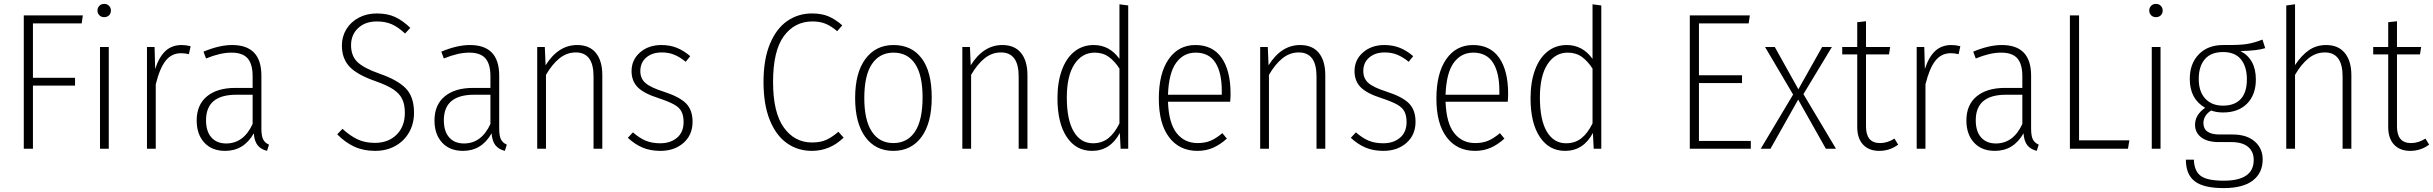

<svg xmlns="http://www.w3.org/2000/svg" viewBox="-20 -763 12482 985"><path d="M102 0V-684H405L399 -643H149V-364H365V-324H149V0Z M538 -522V0H493V-522ZM549 -709Q549 -694 539.5 -684.5Q530 -675 514 -675Q499 -675 489.5 -685Q480 -695 480 -709Q480 -723 489.5 -733Q499 -743 514 -743Q530 -743 539.5 -733Q549 -723 549 -709Z M958 -526 949 -485Q929 -490 909 -490Q860 -490 829.5 -451Q799 -412 779 -330V0H734V-522H773L776 -409Q796 -471 829 -501.5Q862 -532 912 -532Q934 -532 958 -526Z M1360 -21 1350 11Q1318 3 1301.5 -18Q1285 -39 1282 -79Q1231 11 1135 11Q1067 11 1028 -31.5Q989 -74 989 -145Q989 -225 1041.5 -268.5Q1094 -312 1187 -312H1276V-372Q1276 -434 1250.5 -463.5Q1225 -493 1167 -493Q1110 -493 1037 -463L1024 -498Q1105 -532 1171 -532Q1321 -532 1321 -375V-103Q1321 -66 1330 -48Q1339 -30 1360 -21ZM1276 -127V-277H1192Q1037 -277 1037 -146Q1037 -89 1064.5 -58Q1092 -27 1140 -27Q1230 -27 1276 -127Z M2085 -620 2058 -591Q2023 -624 1990 -638.5Q1957 -653 1913 -653Q1854 -653 1817.5 -619Q1781 -585 1781 -531Q1781 -477 1813 -445.5Q1845 -414 1927 -385Q2020 -353 2062 -309.5Q2104 -266 2104 -185Q2104 -129 2079 -84.5Q2054 -40 2008.5 -14.5Q1963 11 1904 11Q1844 11 1797 -11Q1750 -33 1710 -74L1737 -102Q1775 -67 1813.5 -48.5Q1852 -30 1903 -30Q1972 -30 2014.5 -72Q2057 -114 2057 -184Q2057 -227 2043 -255.5Q2029 -284 1997 -305Q1965 -326 1908 -346Q1813 -379 1773.5 -420.5Q1734 -462 1734 -530Q1734 -575 1756.5 -612.5Q1779 -650 1820 -672Q1861 -694 1913 -694Q1968 -694 2007.5 -675.5Q2047 -657 2085 -620Z M2580 -21 2570 11Q2538 3 2521.5 -18Q2505 -39 2502 -79Q2451 11 2355 11Q2287 11 2248 -31.5Q2209 -74 2209 -145Q2209 -225 2261.5 -268.5Q2314 -312 2407 -312H2496V-372Q2496 -434 2470.5 -463.5Q2445 -493 2387 -493Q2330 -493 2257 -463L2244 -498Q2325 -532 2391 -532Q2541 -532 2541 -375V-103Q2541 -66 2550 -48Q2559 -30 2580 -21ZM2496 -127V-277H2412Q2257 -277 2257 -146Q2257 -89 2284.5 -58Q2312 -27 2360 -27Q2450 -27 2496 -127Z M3070 -377V0H3025V-371Q3025 -494 2934 -494Q2888 -494 2850.5 -464Q2813 -434 2781 -379V0H2736V-522H2775L2779 -428Q2844 -532 2941 -532Q3004 -532 3037 -491.5Q3070 -451 3070 -377Z M3521 -475 3498 -446Q3467 -471 3438.5 -482.5Q3410 -494 3375 -494Q3326 -494 3295.5 -468Q3265 -442 3265 -398Q3265 -360 3291.5 -337Q3318 -314 3384 -293Q3465 -267 3499 -233Q3533 -199 3533 -138Q3533 -71 3486.5 -30Q3440 11 3368 11Q3315 11 3275 -6.5Q3235 -24 3201 -56L3227 -84Q3260 -55 3292 -41.5Q3324 -28 3367 -28Q3420 -28 3453.5 -56.5Q3487 -85 3487 -137Q3487 -170 3476 -191Q3465 -212 3438 -227Q3411 -242 3360 -259Q3284 -283 3252 -315Q3220 -347 3220 -398Q3220 -456 3263.5 -494Q3307 -532 3373 -532Q3416 -532 3451.5 -518Q3487 -504 3521 -475Z M4301 -633 4275 -603Q4243 -630 4214.5 -641.5Q4186 -653 4148 -653Q4057 -653 4001.5 -578Q3946 -503 3946 -342Q3946 -186 4001 -109Q4056 -32 4146 -32Q4190 -32 4220 -46Q4250 -60 4281 -87L4308 -57Q4238 11 4145 11Q4073 11 4017 -28.5Q3961 -68 3929 -147.5Q3897 -227 3897 -342Q3897 -459 3930 -538Q3963 -617 4019 -655.5Q4075 -694 4145 -694Q4195 -694 4230.5 -679Q4266 -664 4301 -633Z M4760 -263Q4760 -132 4707.5 -60.5Q4655 11 4563 11Q4471 11 4419 -60.5Q4367 -132 4367 -260Q4367 -390 4420 -461Q4473 -532 4564 -532Q4657 -532 4708.5 -463.5Q4760 -395 4760 -263ZM4414 -260Q4414 -146 4453 -87.5Q4492 -29 4563 -29Q4635 -29 4674 -87.5Q4713 -146 4713 -263Q4713 -378 4674.5 -435.5Q4636 -493 4564 -493Q4493 -493 4453.5 -435Q4414 -377 4414 -260Z M5251 -377V0H5206V-371Q5206 -494 5115 -494Q5069 -494 5031.5 -464Q4994 -434 4962 -379V0H4917V-522H4956L4960 -428Q5025 -532 5122 -532Q5185 -532 5218 -491.5Q5251 -451 5251 -377Z M5768 -735V0H5729L5725 -81Q5676 11 5582 11Q5500 11 5452.5 -60.5Q5405 -132 5405 -259Q5405 -341 5427.5 -403Q5450 -465 5492 -498.5Q5534 -532 5591 -532Q5672 -532 5723 -461V-741ZM5723 -130V-411Q5699 -449 5668.5 -471Q5638 -493 5596 -493Q5531 -493 5492 -433.5Q5453 -374 5453 -263Q5453 -148 5488.5 -88Q5524 -28 5587 -28Q5633 -28 5665.5 -53.5Q5698 -79 5723 -130Z M6291 -241H5972Q5976 -131 6016.5 -80Q6057 -29 6124 -29Q6162 -29 6190.5 -41Q6219 -53 6251 -80L6274 -52Q6240 -21 6203.5 -5Q6167 11 6123 11Q6031 11 5978 -58.5Q5925 -128 5925 -257Q5925 -387 5975.5 -459.5Q6026 -532 6113 -532Q6201 -532 6247 -466.5Q6293 -401 6293 -282Q6293 -261 6291 -241ZM6248 -297Q6248 -391 6215 -442Q6182 -493 6114 -493Q6052 -493 6014 -441Q5976 -389 5972 -277H6248Z M6779 -377V0H6734V-371Q6734 -494 6643 -494Q6597 -494 6559.5 -464Q6522 -434 6490 -379V0H6445V-522H6484L6488 -428Q6553 -532 6650 -532Q6713 -532 6746 -491.5Q6779 -451 6779 -377Z M7230 -475 7207 -446Q7176 -471 7147.5 -482.5Q7119 -494 7084 -494Q7035 -494 7004.5 -468Q6974 -442 6974 -398Q6974 -360 7000.5 -337Q7027 -314 7093 -293Q7174 -267 7208 -233Q7242 -199 7242 -138Q7242 -71 7195.5 -30Q7149 11 7077 11Q7024 11 6984 -6.5Q6944 -24 6910 -56L6936 -84Q6969 -55 7001 -41.5Q7033 -28 7076 -28Q7129 -28 7162.5 -56.5Q7196 -85 7196 -137Q7196 -170 7185 -191Q7174 -212 7147 -227Q7120 -242 7069 -259Q6993 -283 6961 -315Q6929 -347 6929 -398Q6929 -456 6972.5 -494Q7016 -532 7082 -532Q7125 -532 7160.5 -518Q7196 -504 7230 -475Z M7715 -241H7396Q7400 -131 7440.5 -80Q7481 -29 7548 -29Q7586 -29 7614.5 -41Q7643 -53 7675 -80L7698 -52Q7664 -21 7627.5 -5Q7591 11 7547 11Q7455 11 7402 -58.5Q7349 -128 7349 -257Q7349 -387 7399.5 -459.5Q7450 -532 7537 -532Q7625 -532 7671 -466.5Q7717 -401 7717 -282Q7717 -261 7715 -241ZM7672 -297Q7672 -391 7639 -442Q7606 -493 7538 -493Q7476 -493 7438 -441Q7400 -389 7396 -277H7672Z M8195 -735V0H8156L8152 -81Q8103 11 8009 11Q7927 11 7879.5 -60.5Q7832 -132 7832 -259Q7832 -341 7854.5 -403Q7877 -465 7919 -498.5Q7961 -532 8018 -532Q8099 -532 8150 -461V-741ZM8150 -130V-411Q8126 -449 8095.5 -471Q8065 -493 8023 -493Q7958 -493 7919 -433.5Q7880 -374 7880 -263Q7880 -148 7915.5 -88Q7951 -28 8014 -28Q8060 -28 8092.5 -53.5Q8125 -79 8150 -130Z M8957 -684 8951 -643H8696V-377H8917V-337H8696V-40H8962V0H8649V-684Z M9232 -280 9399 0H9347L9205 -252L9063 0H9013L9179 -278L9035 -522H9085L9206 -305L9328 -522H9378Z M9718 -21Q9675 11 9621 11Q9568 11 9538 -21Q9508 -53 9508 -112V-484H9431V-522H9508V-649L9553 -654V-522H9677L9671 -484H9553V-114Q9553 -29 9625 -29Q9663 -29 9699 -52Z M10037 -526 10028 -485Q10008 -490 9988 -490Q9939 -490 9908.5 -451Q9878 -412 9858 -330V0H9813V-522H9852L9855 -409Q9875 -471 9908 -501.5Q9941 -532 9991 -532Q10013 -532 10037 -526Z M10439 -21 10429 11Q10397 3 10380.5 -18Q10364 -39 10361 -79Q10310 11 10214 11Q10146 11 10107 -31.5Q10068 -74 10068 -145Q10068 -225 10120.5 -268.5Q10173 -312 10266 -312H10355V-372Q10355 -434 10329.5 -463.5Q10304 -493 10246 -493Q10189 -493 10116 -463L10103 -498Q10184 -532 10250 -532Q10400 -532 10400 -375V-103Q10400 -66 10409 -48Q10418 -30 10439 -21ZM10355 -127V-277H10271Q10116 -277 10116 -146Q10116 -89 10143.5 -58Q10171 -27 10219 -27Q10309 -27 10355 -127Z M10646 -684V-43H10904L10897 0H10599V-684Z M11064 -522V0H11019V-522ZM11075 -709Q11075 -694 11065.5 -684.5Q11056 -675 11040 -675Q11025 -675 11015.5 -685Q11006 -695 11006 -709Q11006 -723 11015.5 -733Q11025 -743 11040 -743Q11056 -743 11065.5 -733Q11075 -723 11075 -709Z M11601 -516Q11562 -503 11474 -501Q11553 -460 11553 -355Q11553 -277 11508 -231.5Q11463 -186 11385 -186Q11350 -186 11324 -196Q11305 -185 11294.5 -168Q11284 -151 11284 -132Q11284 -73 11367 -73H11434Q11506 -73 11547 -37.5Q11588 -2 11588 55Q11588 124 11537.5 163Q11487 202 11388 202Q11285 202 11239.5 167Q11194 132 11194 56H11235Q11237 115 11270.5 139.5Q11304 164 11388 164Q11542 164 11542 58Q11542 14 11512.5 -10Q11483 -34 11428 -34H11364Q11304 -34 11272.5 -58.5Q11241 -83 11241 -123Q11241 -174 11293 -210Q11214 -255 11214 -358Q11214 -437 11260.5 -484.5Q11307 -532 11385 -532Q11471 -531 11509 -537.5Q11547 -544 11587 -560ZM11260 -358Q11260 -293 11293.5 -257Q11327 -221 11384 -221Q11444 -221 11475.5 -255Q11507 -289 11507 -356Q11507 -421 11476.5 -458.5Q11446 -496 11385 -496Q11323 -496 11291.5 -459.5Q11260 -423 11260 -358Z M12043 -377V0H11998V-371Q11998 -494 11907 -494Q11861 -494 11823.5 -464Q11786 -434 11754 -379V0H11709V-735L11754 -741V-429Q11786 -478 11824.5 -505Q11863 -532 11914 -532Q11976 -532 12009.5 -491Q12043 -450 12043 -377Z M12442 -21Q12399 11 12345 11Q12292 11 12262 -21Q12232 -53 12232 -112V-484H12155V-522H12232V-649L12277 -654V-522H12401L12395 -484H12277V-114Q12277 -29 12349 -29Q12387 -29 12423 -52Z"/></svg>

Font: Fira Sans Condensed ExtraLight
Style: Regular
Weight: 275
Width: 3
Designer: Carrois Corporate & Edenspiekermann AG
Foundry: Carrois Corporate GbR & Edenspiekermann AG
Version: Version 4.203